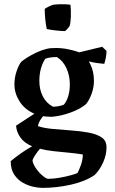

<svg xmlns="http://www.w3.org/2000/svg" viewBox="-20 -698 560 932"><path d="M185 214Q167 214 141.5 208.5Q116 203 91 189Q66 175 49 149.5Q32 124 32 84Q55 65 82 46Q109 27 136 12Q99 -3 79.5 -30Q60 -57 58 -88L147 -146Q99 -167 74.5 -206.5Q50 -246 50 -288Q50 -320 60 -350.5Q70 -381 83 -398Q110 -420 149.5 -439.5Q189 -459 223 -464Q237 -465 254.5 -465Q272 -465 294 -462Q312 -459 330 -454.5Q348 -450 365 -444L476 -471L497 -451Q497 -422 486 -388Q472 -389 451 -392Q430 -395 411 -400L416 -391L419 -385Q436 -350 436 -306Q436 -274 425 -243.5Q414 -213 398 -193Q370 -169 323.5 -152Q277 -135 232 -131Q221 -131 209 -132Q197 -133 189 -134Q182 -126 174 -112.5Q166 -99 164 -86Q192 -76 237 -72Q282 -68 323 -65Q367 -62 407 -55Q447 -48 472 -32Q497 -16 497 17Q497 53 481 89.5Q465 126 439 152Q393 183 324 198.5Q255 214 185 214ZM237 -180Q252 -180 266.5 -183Q281 -186 290 -190Q303 -205 311 -230.5Q319 -256 319 -288Q319 -331 302.5 -367Q286 -403 256 -421Q222 -421 200 -413Q187 -394 179 -366.5Q171 -339 171 -305Q171 -263 188 -230Q205 -197 237 -180ZM214 170Q240 170 271 164.5Q302 159 326.5 152Q351 145 356 142Q362 132 372 105Q382 78 382 52Q354 47 317 43.5Q280 40 242 36Q204 32 174 24Q161 39 149 57.5Q137 76 138 83Q141 100 155.5 120.5Q170 141 187.5 155.5Q205 170 214 170ZM207 -557Q202 -579 199.5 -607Q197 -635 197 -655Q204 -660 217.5 -666.5Q231 -673 239 -675Q252 -677 276 -677.5Q300 -678 322 -675Q325 -648 324 -617.5Q323 -587 318 -573Q318 -571 313 -565Q308 -559 302.5 -553Q297 -547 296 -547Q279 -547 252.5 -550Q226 -553 207 -557Z"/></svg>

Font: Labrada SemiBold
Style: Regular
Weight: 600
Designer: Mercedes Jáuregui
Foundry: Omnibus-Type Team
Version: Version 1.000; ttfautohint (v1.8.4.7-5d5b)